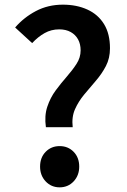

<svg xmlns="http://www.w3.org/2000/svg" viewBox="-20 -790 543 824"><path d="M177 -244Q170 -293 183 -332Q196 -371 219 -402Q242 -433 266.5 -461Q291 -489 308.5 -516Q326 -543 326 -574Q326 -601 315 -621Q304 -641 283.5 -652.5Q263 -664 234 -664Q200 -664 171.5 -648Q143 -632 118 -605L45 -672Q82 -715 134 -742.5Q186 -770 250 -770Q309 -770 355 -749Q401 -728 426.5 -686.5Q452 -645 452 -583Q452 -540 434.5 -506.5Q417 -473 391.5 -443.5Q366 -414 341.5 -384.5Q317 -355 302 -321.5Q287 -288 292 -244ZM236 14Q200 14 176 -11.5Q152 -37 152 -75Q152 -114 176 -138.5Q200 -163 236 -163Q272 -163 296 -138.5Q320 -114 320 -75Q320 -37 296 -11.5Q272 14 236 14Z"/></svg>

Font: Noto Sans KR Thin SemiBold
Style: Regular
Weight: 600
Version: Version 2.004-H2;hotconv 1.0.118;makeotfexe 2.5.65603